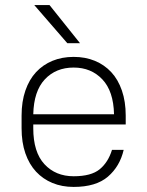

<svg xmlns="http://www.w3.org/2000/svg" viewBox="-20 -730 580 756"><path d="M270 6Q224 6 186.5 -9.5Q149 -25 122 -54Q95 -83 80 -126Q65 -169 65 -225V-275Q65 -330 80 -373.5Q95 -417 122 -446Q149 -475 186.5 -490.5Q224 -506 270 -506Q316 -506 353.5 -490.5Q391 -475 418 -446Q445 -417 460 -373.5Q475 -330 475 -275V-240H111V-225Q111 -131 155 -83.5Q199 -36 270 -36Q339 -36 372.5 -63.5Q406 -91 421 -140H467Q452 -75 405 -34.5Q358 6 270 6ZM270 -464Q200 -464 156.5 -417.5Q113 -371 111 -280H429Q427 -371 383 -417.5Q339 -464 270 -464ZM115 -710H175L295 -560H245Z"/></svg>

Font: PT Root UI Web Light
Style: Regular
Weight: 300
Designer: Vitaly Kuzmin
Foundry: ParaType Ltd.
Version: Version 1.000W